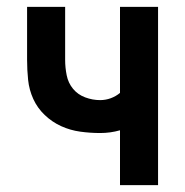

<svg xmlns="http://www.w3.org/2000/svg" viewBox="-20 -540 540 560"><path d="M330 0V-160Q316 -156 301.5 -154Q287 -152 272 -152Q243 -152 214 -156Q185 -160 158.5 -172Q132 -184 110.5 -204.5Q89 -225 77 -251.5Q65 -278 62 -307Q59 -336 59 -365V-520H170V-365Q170 -343 174.5 -320.5Q179 -298 193 -281Q207 -264 228.5 -256Q250 -248 272 -248Q288 -248 303 -253.5Q318 -259 330 -269V-520H441V0Z"/></svg>

Font: Iosevka
Style: Bold
Weight: 700
Monospace: yes
Designer: Belleve Invis
Foundry: Belleve Invis
Version: Version 32.5.0; ttfautohint (v1.8.4)